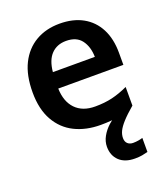

<svg xmlns="http://www.w3.org/2000/svg" viewBox="-142 -654 867 989"><g transform="rotate(-20 291.0 -160.0)"><path d="M405 113Q405 133 416.5 143.5Q428 154 446 154Q462 154 476 151.5Q490 149 499 146V223Q484 227 467.5 230Q451 233 428 233Q373 233 342.5 204Q312 175 312 127Q312 98 327 71Q342 44 366 22Q390 0 416 -16L508 -28Q468 6 445.5 31Q423 56 414 75Q405 94 405 113ZM299 -553Q373 -553 426 -523.5Q479 -494 507.5 -439Q536 -384 536 -307V-241H179Q181 -169 219.5 -129Q258 -89 327 -89Q379 -89 421 -99Q463 -109 508 -130V-28Q467 -8 424 1Q381 10 321 10Q241 10 179.5 -20.5Q118 -51 83 -113Q48 -175 48 -267Q48 -361 79.5 -424Q111 -487 167.5 -520Q224 -553 299 -553ZM300 -458Q250 -458 219 -426Q188 -394 182 -330H412Q411 -386 384 -422Q357 -458 300 -458Z"/></g></svg>

Font: Noto Sans Kawi SemiBold
Style: Regular
Weight: 600
Designer: Fadhl Haqq
Version: Version 1.000